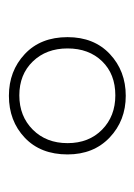

<svg xmlns="http://www.w3.org/2000/svg" viewBox="46 -810 309 442"><g transform="rotate(90 201.0 -589.5)"><path d="M201 -455Q144 -455 105 -491.5Q66 -528 66 -590Q66 -651 105 -687.5Q144 -724 201 -724Q258 -724 297 -687Q336 -650 336 -590Q336 -528 297.5 -491.5Q259 -455 201 -455ZM200 -479Q248 -479 279 -510Q310 -541 310 -590Q310 -639 279 -669.5Q248 -700 200 -700Q151 -700 121.5 -669.5Q92 -639 92 -590Q92 -541 122 -510Q152 -479 200 -479Z"/></g></svg>

Font: Noto Sans Gurmukhi UI SemiCondensed Thin
Style: Regular
Weight: 100
Width: 4
Designer: Jelle Bosma - Monotype Design Team
Foundry: Monotype Imaging Inc.
Version: Version 2.004; ttfautohint (v1.8.4.7-5d5b)